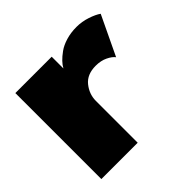

<svg xmlns="http://www.w3.org/2000/svg" viewBox="-117 -535 648 648"><g transform="rotate(-45 207.0 -211.0)"><path d="M195 0H21.5V-410.5H195V-354.5Q200.5 -365 210.5 -375.5Q220.5 -386 236 -397.2Q251.5 -408.5 274.8 -415.5Q298 -422.5 325 -422.5Q351 -422.5 375.8 -414.2Q400.5 -406 414.5 -396L347.5 -255.5Q340 -266 321.5 -275Q303 -284 278.5 -284Q237 -284 216 -257.8Q195 -231.5 195 -199.5Z"/></g></svg>

Font: League Spartan ExtraBold
Style: Regular
Weight: 800
Foundry: The League of Moveable Type
Version: Version 2.002